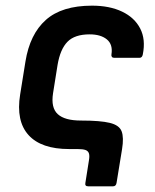

<svg xmlns="http://www.w3.org/2000/svg" viewBox="-20 -524 544 675"><path d="M290.1 131Q277.8 131 280.1 119.3L292.8 39Q295.4 23.7 292.6 15.2Q289.8 6.7 280.5 3.3Q271.2 0 252.2 0H223.1Q124.8 0 80.3 -49.2Q35.8 -98.4 50.8 -191.5L69.4 -307.3Q84.8 -403.7 141.1 -453.9Q197.3 -504.1 303.4 -504.1Q365.2 -504.1 409.1 -483.2Q453 -462.3 472.8 -423.9Q492.7 -385.5 482 -332.4Q479.7 -320.7 470.3 -320.7H381.8Q376.1 -320.7 373.5 -324Q370.8 -327.4 371.8 -332.4Q377.4 -367.6 355.8 -385.4Q334.2 -403.2 295.3 -403.2Q242.6 -403.2 217.2 -377.1Q191.7 -351.1 182.4 -295.9L166.5 -196.3Q158.5 -145.1 183.1 -122.7Q207.6 -100.2 264.4 -100.2Q332.9 -100.2 366.1 -92Q399.4 -83.9 407.6 -62.3Q415.8 -40.7 409.1 0.4L389.7 119.3Q387.7 131 377.4 131Z"/></svg>

Font: Sofia Sans Hairline
Style: Italic
Weight: 1
Italic angle: -9°
Designer: Botio Nikoltchev, Ani Petrova
Foundry: lettersoup
Version: Version 4.102